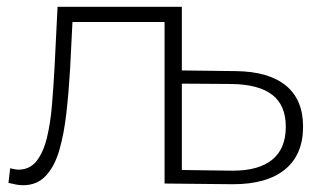

<svg xmlns="http://www.w3.org/2000/svg" viewBox="-20 -542 951 567"><path d="M5 -2 10 -45Q16 -44 22.5 -42.5Q29 -41 34 -41Q68 -41 88 -66.5Q108 -92 118.5 -135Q129 -178 133.5 -232Q138 -286 141 -342L150 -522H516V0H466V-477H194L187 -338Q183 -270 176 -208Q169 -146 155 -98Q141 -50 115 -22.5Q89 5 48 5Q38 5 27.5 3Q17 1 5 -2ZM676 -332Q773 -331 824 -289.5Q875 -248 875 -168Q875 -85 821.5 -41.5Q768 2 669 2Q666 2 664 2L467 0V-522H517V-334ZM663 -38Q665 -38 668 -38Q744 -38 784 -70.5Q824 -103 824 -168Q824 -231 784 -262Q744 -293 663 -294L517 -295V-40Z"/></svg>

Font: Montserrat Z Light
Style: Regular
Weight: 300
Designer: Julieta Ulanovsky
Foundry: Julieta Ulanovsky
Version: Version 8.000